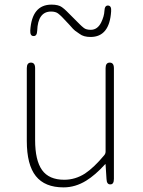

<svg xmlns="http://www.w3.org/2000/svg" viewBox="-20 -798 617 831"><path d="M255 13Q174 13 135 -36Q96 -85 96 -188V-503Q96 -527 114 -527Q132 -527 132 -503V-192Q132 -104 162 -62Q192 -20 258 -20Q306 -20 348 -47Q387 -73 431 -126Q437 -133 437 -142V-503Q437 -527 455 -527Q473 -527 473 -503V-24Q473 0 458 0Q442 1 441 -23L437 -85Q437 -90 434 -86Q392 -40 353 -16Q306 13 255 13ZM372 -638Q342 -638 325 -651Q315 -658 305 -665Q299 -669 281 -690Q273 -699 265 -707L248 -725Q240 -733 231 -740Q220 -748 201 -748Q144 -748 141 -665Q140 -641 125 -642Q110 -642 111 -666Q118 -778 203 -778Q233 -778 248 -767Q259 -759 268 -750L326 -692Q334 -684 343 -677Q353 -669 373 -669Q402 -669 418 -701Q431 -728 432 -751Q433 -775 448 -774Q463 -773 461 -749Q454 -638 372 -638Z"/></svg>

Font: Resource Han Rounded JP ExtraLight
Style: Regular
Weight: 250
Designer: Cyano Hao (round all glyphs); Ryoko NISHIZUKA 西塚涼子 (kana, bopomofo & ideographs); Paul D. Hunt (Latin, Greek & Cyrillic)
Foundry: Cyano Hao
Version: 0.990